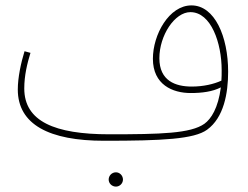

<svg xmlns="http://www.w3.org/2000/svg" viewBox="-20 -501 918 712"><path d="M366 21C583 21 700 15 748 -20C810 -65 826 -155 826 -235C826 -366 776 -481 690 -481C607 -481 547 -373 547 -283C547 -187 620 -156 687 -156C729 -156 768 -161 799 -177C789 -100 763 -60 738 -42C687 -6 577 -3 385 -3C183 -3 70 -51 70 -173C70 -221 81 -266 93 -305L71 -311C58 -269 46 -214 46 -169C46 -39 163 21 366 21ZM571 -285C571 -370 628 -456 686 -456C763 -456 802 -341 802 -241C802 -227 802 -214 801 -202C773 -189 734 -180 691 -180C631 -180 571 -201 571 -285ZM410 191C424 191 436 179 436 165C436 150 424 138 410 138C395 138 383 150 383 165C383 179 395 191 410 191Z"/></svg>

Font: Noto Sans Arabic UI SmCn Th
Style: Regular
Weight: 100
Width: 4
Designer: Monotype Design Team, Nadine Chahine and Nizar Qandah
Foundry: Monotype Imaging Inc.
Version: Version 2.010